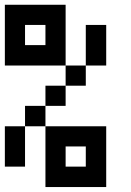

<svg xmlns="http://www.w3.org/2000/svg" viewBox="-20 -712 540 790"><path d="M250 -26.4H333V-109.4H250ZM83 -526.4H167V-609.4H83ZM0 -442.4V-692.4H250V-442.4H333V-609.4H417V-442.4H333V-359.4H250V-442.4ZM0 -26.4V-192.4H83V-276.4H167V-359.4H250V-276.4H167V-192.4H417V57.6H167V-192.4H83V-26.4Z"/></svg>

Font: KH Dot Kodenmachou 12
Style: Regular
Weight: 400
Designer: Original version for X68000 by Keitarou Hiraki (http://hp.vector.co.jp/authors/VA000874/) / TrueType conversion by Homem
Version: Version 1.00.20150527